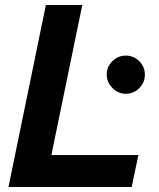

<svg xmlns="http://www.w3.org/2000/svg" viewBox="-20 -750 639 770"><path d="M485 -527Q516 -527 538.5 -504.5Q561 -482 561 -451Q561 -419 538.5 -396.5Q516 -374 485 -374Q454 -374 431 -397Q408 -420 408 -451Q408 -482 430.5 -504.5Q453 -527 485 -527ZM14 0 164 -730H310L186 -128H535L508 0Z"/></svg>

Font: Nacelle Bold
Style: Italic
Weight: 700
Italic angle: -12°
Designer: Sora Sagano
Foundry: Sora Sagano
Version: Version 1.000;FEAKit 1.0